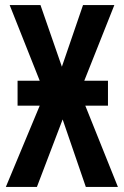

<svg xmlns="http://www.w3.org/2000/svg" viewBox="-20 -734 485 754"><path d="M49 -417H136L18 -714H139L223 -472L306 -714H429L311 -417H404V-319H315L443 0H317L226 -265L125 0H3L136 -319H49Z"/></svg>

Font: Noto Sans ExtraCondensed SemiBold
Style: Regular
Weight: 600
Width: 2
Designer: Monotype Design Team
Foundry: Monotype Imaging Inc.
Version: Version 2.013; ttfautohint (v1.8.4.7-5d5b)